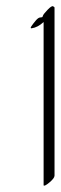

<svg xmlns="http://www.w3.org/2000/svg" viewBox="-20 -575 196 619"><path d="M155.8 -8.8Q155.8 -0.5 139.4 13.2Q123 26.9 120.6 22.5V-503.9Q101.1 -486.3 82.5 -483.9Q76.2 -482.9 81.1 -490.2Q85.9 -497.6 94.5 -507.8Q103 -518.1 108.9 -518.6Q114.7 -519 116.7 -520Q117.7 -522 119.1 -525.9Q120.6 -529.8 133.5 -543.5Q146.5 -557.1 151.1 -554.7Q155.8 -552.2 155.8 -550.8Z"/></svg>

Font: ML-NILA03_NewLipi
Style: Regular
Weight: 400
Designer: CLT@C-DIT
Version: Version ML-NILA03_NewLipi 2.